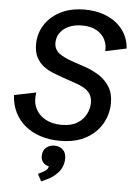

<svg xmlns="http://www.w3.org/2000/svg" viewBox="-62 -761 732 1051"><g transform="rotate(5 303.5 -236.0)"><path d="M287.1 12.2Q229.5 12.2 181.2 -3.4Q132.8 -19 96.7 -48.3Q60.5 -77.6 39.3 -119.9Q18.1 -162.1 15.1 -215.3L135.7 -240.2Q127 -191.9 144 -154.8Q161.1 -117.7 198.7 -96.7Q236.3 -75.7 288.1 -75.7Q341.3 -75.7 374.3 -95.9Q407.2 -116.2 422.9 -147.2Q438.5 -178.2 438.5 -210.4Q438.5 -246.1 417.7 -269Q397 -292 346.7 -309.1L269 -335.9Q246.6 -343.8 219.2 -354.5Q191.9 -365.2 167.2 -383.3Q142.6 -401.4 127 -430.4Q111.3 -459.5 111.3 -502.9Q111.3 -561 141.4 -609.1Q171.4 -657.2 227.5 -686.3Q283.7 -715.3 361.8 -715.3Q414.6 -715.3 458 -701.4Q501.5 -687.5 533.9 -662.1Q566.4 -636.7 585.4 -601.6Q604.5 -566.4 607.4 -522.9L491.7 -498.5Q495.1 -530.3 481 -560.1Q466.8 -589.8 435.1 -608.6Q403.3 -627.4 354 -627.4Q313.5 -627.4 282.2 -613.8Q251 -600.1 233.6 -575.7Q216.3 -551.3 216.3 -520.5Q216.3 -485.4 242.4 -464.4Q268.6 -443.4 326.7 -423.8L385.7 -404.3Q429.7 -389.6 466.6 -366Q503.4 -342.3 525.6 -306.2Q547.9 -270 547.9 -217.3Q547.9 -177.2 533 -136.7Q518.1 -96.2 486.3 -62.5Q454.6 -28.8 405.3 -8.3Q356 12.2 287.1 12.2ZM204.6 242.2 183.6 203.1 194.3 197.8Q218.3 186 228.3 177.2Q238.3 168.5 239.3 154.3L240.7 144L251 158.2Q223.6 156.2 209 140.4Q194.3 124.5 195.8 101.1Q196.8 71.8 215.8 56.2Q234.9 40.5 262.2 41Q290.5 41.5 308.3 59.6Q326.2 77.6 324.7 110.4Q322.3 154.3 294.9 184.6Q267.6 214.8 226.6 232.4Z"/></g></svg>

Font: Schibsted Grotesk Medium
Style: Italic
Weight: 500
Italic angle: -12°
Designer: Bakken & Baeck AS, Henrik Kongsvoll
Foundry: Schibsted ASA
Version: Version 1.100;gftools[0.9.25]